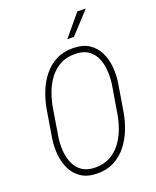

<svg xmlns="http://www.w3.org/2000/svg" viewBox="-166 -1007 902 1113"><g transform="rotate(-20 284.5 -450.5)"><path d="M530.3 -440.9 502 -269.5Q492.7 -216.3 472.7 -166.5Q452.6 -116.7 420.7 -76.4Q388.7 -36.1 342.8 -12.2Q296.9 11.7 236.8 10.7Q178.2 9.8 140.4 -15.4Q102.5 -40.5 82.8 -81.3Q63 -122.1 58.3 -171.1Q53.7 -220.2 61 -269.5L89.4 -441.4Q98.6 -493.7 118.4 -543.5Q138.2 -593.3 170.4 -633.8Q202.6 -674.3 248.3 -698Q293.9 -721.7 354 -720.7Q413.1 -720.2 450.9 -695.3Q488.8 -670.4 508.8 -629.6Q528.8 -588.9 533.4 -539.6Q538.1 -490.2 530.3 -440.9ZM464.4 -269.5 493.2 -442.4Q499.5 -483.9 497.1 -526.6Q494.6 -569.3 479.7 -605Q464.8 -640.6 433.6 -662.6Q402.3 -684.6 352.5 -684.6Q300.8 -685.5 262.2 -665Q223.6 -644.5 196.3 -609.4Q168.9 -574.2 152.1 -530.8Q135.3 -487.3 127 -441.9L98.6 -269.5Q91.8 -228 94.2 -185.5Q96.7 -143.1 111.8 -106.9Q127 -70.8 157.7 -48.6Q188.5 -26.4 238.8 -25.9Q290.5 -25.4 329.1 -45.7Q367.7 -65.9 395.3 -101.3Q422.9 -136.7 439.7 -180.4Q456.5 -224.1 464.4 -269.5ZM340.3 -780.3 450.2 -912.1 502 -911.1 381.3 -780.3Z"/></g></svg>

Font: Roboto Condensed ExtraLight
Style: Italic
Weight: 250
Italic angle: -12°
Designer: Christian Robertson
Foundry: Google
Version: Version 3.008; 2023